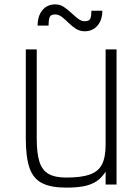

<svg xmlns="http://www.w3.org/2000/svg" viewBox="-20 -844 640 878"><path d="M283 14Q213 14 172.5 -6.5Q132 -27 115 -76Q98 -125 98 -210V-618H148V-210Q148 -143 160.5 -104Q173 -65 202.5 -48.5Q232 -32 283 -32Q352 -32 391 -46Q430 -60 446.5 -92.5Q463 -125 463 -183V-618H513V0H463V-59Q445 -31 422 -15.5Q399 0 366 7Q333 14 283 14ZM367 -701Q345 -701 327 -712.5Q309 -724 293.5 -739.5Q278 -755 263 -766.5Q248 -778 233 -778Q211 -778 206.5 -764Q202 -750 202 -727H152Q152 -771 174 -797.5Q196 -824 233 -824Q254 -824 271.5 -812.5Q289 -801 305.5 -785.5Q322 -770 337 -758.5Q352 -747 367 -747Q389 -747 393.5 -760Q398 -773 398 -795H448Q448 -753 426 -727Q404 -701 367 -701Z"/></svg>

Font: Victor Mono Thin
Style: Regular
Weight: 100
Monospace: yes
Designer: Rune Bjørnerås
Version: Version 1.561;gftools[0.9.30]